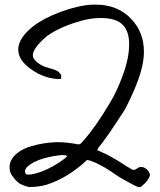

<svg xmlns="http://www.w3.org/2000/svg" viewBox="-20 -792 676 813"><path d="M365.2 -772Q375 -772.5 384.3 -772.5Q479.5 -772.5 537.1 -710.4Q589.4 -653.8 589.4 -573.7Q589.4 -548.3 584 -520.5Q569.8 -446.3 508.8 -328.1Q502 -317.4 479 -282.5Q456.1 -247.6 440.7 -225.3Q425.3 -203.1 408.2 -180.7Q406.7 -178.7 402.3 -173.6Q397.9 -168.5 395.5 -164.6Q393.1 -160.6 392.1 -156.2Q400.4 -152.3 409.2 -148.4Q443.8 -133.8 489.3 -105Q513.7 -88.9 539.1 -74.2Q542.5 -72.8 545.9 -72.8Q549.8 -72.8 553.7 -74.7Q557.6 -76.7 562.3 -79.8Q566.9 -83 569.3 -84Q572.8 -85 576.7 -85Q590.8 -85 602.1 -74.7Q613.3 -64.5 615.2 -50.3Q612.8 -40.5 605.7 -30.5Q598.6 -20.5 593.5 -15.6Q588.4 -10.7 576.7 -1Q574.2 1.5 568.6 0.2Q563 -1 561 -1.7Q559.1 -2.4 553.5 -5.1Q547.9 -7.8 546.4 -8.3Q491.7 -37.1 470.7 -51.8Q427.2 -83 387.7 -101.6Q383.8 -103 376 -106.4Q368.2 -109.9 361.8 -111.8Q355.5 -113.8 348.1 -114.3Q267.6 -38.6 177.2 -9.8Q143.1 0 103 0Q89.8 -2.4 69.8 -11.2Q52.2 -19 32.2 -46.9Q20.5 -63 20.5 -83.5Q20.5 -106.9 34.7 -125Q59.6 -157.2 112.5 -172.9Q165.5 -188.5 218.3 -189.9Q223.1 -189.9 228.5 -189.9Q263.2 -189.9 311 -180.7Q315.9 -180.2 320.1 -182.9Q324.2 -185.5 328.6 -191.2Q333 -196.8 334.5 -198.2Q383.3 -251.5 446.3 -357.9Q475.6 -405.8 501.2 -476.6Q526.9 -547.4 526.9 -604.5Q526.9 -658.2 501 -685.5Q472.7 -715.8 407.7 -715.8Q368.2 -715.8 328.1 -705.1Q236.3 -680.2 178.7 -639.2Q119.1 -588.4 119.1 -558.1Q119.1 -546.9 127 -538.6Q147.9 -513.7 189 -503.4Q191.9 -502.4 199 -500.5Q206.1 -498.5 210 -497.1Q213.9 -495.6 219.2 -493.2Q224.6 -490.7 228.5 -487.1Q232.4 -483.4 235.4 -479Q238.3 -476.6 239 -473.6Q239.7 -470.7 239.3 -464.8Q238.8 -459 238.8 -458Q233.9 -457.5 228.5 -457.5Q189.5 -457.5 143.6 -479Q99.1 -503.4 77.6 -529.3Q57.6 -554.2 57.1 -581.1Q57.1 -630.9 121.6 -681.6Q166.5 -715.8 237.3 -741.9Q308.1 -768.1 365.2 -772ZM164.1 -121.1Q119.6 -107.9 95.7 -85.9Q85.9 -76.2 85.9 -65.4Q85.9 -57.1 93.3 -53.2Q97.2 -52.7 101.1 -52.7Q106.4 -52.7 111.8 -53.5Q117.2 -54.2 123.5 -55.7Q129.9 -57.1 133.8 -58.3Q137.7 -59.6 145.3 -62Q152.8 -64.5 155.8 -65.4Q205.6 -84.5 252 -119.1Q252.4 -119.6 254.9 -121.6Q257.3 -123.5 259 -124.8Q260.7 -126 262.2 -128.2Q263.7 -130.4 263.7 -131.8Q259.3 -135.3 246.1 -135.3Q229.5 -135.3 204.3 -130.4Q179.2 -125.5 164.1 -121.1Z"/></svg>

Font: Avessa
Style: Medium
Weight: 500
Designer: Arman Khorramak
Foundry: Arman Khorramak
Version: Version 1.000; ttfautohint (v1.8.1)